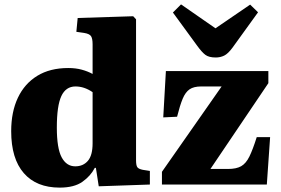

<svg xmlns="http://www.w3.org/2000/svg" viewBox="-20 -841 1280 875"><path d="M252 14Q146 14 88.5 -52Q31 -118 31 -243Q31 -331 61.5 -395.5Q92 -460 150 -495.5Q208 -531 291 -531Q325 -531 352.5 -523.5Q380 -516 402 -504V-639Q402 -665 395 -676Q388 -687 363 -691L328 -696L334 -759L587 -767L600 -753V-111Q600 -88 605.5 -79.5Q611 -71 631 -67L663 -62V0L430 8L417 -76H412Q393 -39 355.5 -12.5Q318 14 252 14ZM323 -83Q359 -83 380.5 -108Q402 -133 402 -188V-421Q364 -447 324 -447Q280 -447 259.5 -403Q239 -359 239 -260Q239 -165 261 -124Q283 -83 323 -83ZM718 0V-58L990 -447H897Q863 -447 844 -434Q825 -421 812.5 -391Q800 -361 787 -309L724 -306L736 -517H1203V-462L939 -71H1019Q1057 -71 1079 -83.5Q1101 -96 1116.5 -127.5Q1132 -159 1150 -216H1211L1196 0ZM963 -579Q932 -579 916 -591Q900 -603 879 -632L768 -784L805 -821L962 -712L1120 -820L1156 -785L1039 -623Q1019 -596 1001.5 -587.5Q984 -579 963 -579Z"/></svg>

Font: Literata 36pt ExtraBold
Style: Regular
Weight: 800
Designer: Latin by Veronika Burian and Jose Scaglione. Greek by Irene Vlachou. Cyrillic by Vera Evstafieva.
Foundry: TypeTogether
Version: Version 3.002